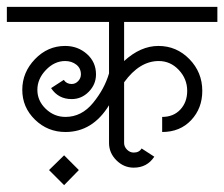

<svg xmlns="http://www.w3.org/2000/svg" viewBox="-36 -483 654 560"><path d="M151 57 107 13 151 -30 194 13ZM244 -266Q244 -237 223 -215.5Q202 -194 173 -194Q134 -194 113 -226L150 -250Q158 -238 173 -238Q184 -238 192 -246.5Q200 -255 200 -266Q200 -284 186.5 -294.5Q173 -305 154 -305Q123 -305 98 -279Q73 -253 73 -221Q73 -189 97.5 -165.5Q122 -142 155 -142Q202 -142 235.5 -183Q269 -224 282 -269V-419H-16V-463H598V-419H326V-305Q374 -349 426 -349Q479 -349 516.5 -310.5Q554 -272 554 -218Q554 -167 521.5 -132.5Q489 -98 437 -98V-142Q470 -142 490 -163.5Q510 -185 510 -218Q510 -253 485.5 -279Q461 -305 427 -305Q371 -305 326 -243V-66Q326 -55 334.5 -46.5Q343 -38 354 -38Q370 -38 377 -50L414 -26Q393 6 354 6Q325 6 303.5 -15.5Q282 -37 282 -66V-176Q234 -98 155 -98Q103 -98 66 -134Q29 -170 29 -221Q29 -272 66 -310.5Q103 -349 154 -349Q191 -349 217.5 -325.5Q244 -302 244 -266Z"/></svg>

Font: Bhavuka
Style: Regular
Weight: 400
Version: 2.94.0; ttfautohint (v1.2) -l 7 -r 28 -G 50 -x 13 -D deva -f